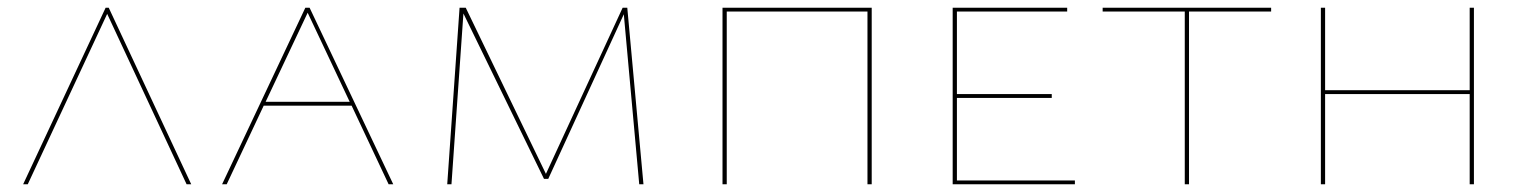

<svg xmlns="http://www.w3.org/2000/svg" viewBox="-20 -478 3948 498"><path d="M464 0 258 -442 52 0H40L254 -458H262L476 0Z M892 -204H664L568 0H556L772 -458H783L1000 0H988ZM887 -214 778 -445 669 -214Z M1638 0 1598 -441 1402 -14H1391L1182 -443L1151 0H1140L1172 -458H1188L1396 -27L1595 -458H1607L1649 0Z M2241 0H2230V-448H1865V0H1854V-458H2241Z M2768 -10V0H2451V-458H2748V-448H2462V-234H2708V-224H2462V-10Z M3277 -448H3064V0H3053V-448H2840V-458H3277Z M3803 -458V0H3792V-234H3417V0H3406V-458H3417V-244H3792V-458Z"/></svg>

Font: Ysabeau SC Hairline
Style: Regular
Weight: 100
Designer: Christian Thalmann (Catharsis Fonts)
Version: Version 0.003